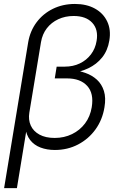

<svg xmlns="http://www.w3.org/2000/svg" viewBox="-20 -757 623 981"><path d="M1 204.1 124 -541Q133.8 -598.6 166.7 -642.8Q199.7 -687 250.2 -711.9Q300.8 -736.8 362.8 -736.8Q422.4 -736.8 465.1 -713.1Q507.8 -689.5 527.8 -647.2Q547.9 -605 538.6 -549.8Q530.3 -499 502 -463.6Q473.6 -428.2 430.9 -408Q388.2 -387.7 336.9 -381.8L339.8 -400.4Q380.4 -397 415.3 -384.8Q450.2 -372.6 475.1 -349.9Q500 -327.1 511 -292.2Q522 -257.3 513.7 -208.5Q503.4 -145 468 -95.9Q432.6 -46.9 378.9 -18.8Q325.2 9.3 260.3 9.3Q219.7 9.3 187 -3.2Q154.3 -15.6 134 -41.5Q113.8 -67.4 108.9 -108.4L118.7 -114.3L66.4 204.1ZM259.3 -52.2Q308.1 -52.2 348.1 -71.8Q388.2 -91.3 414.6 -126.5Q440.9 -161.6 448.7 -209Q460.4 -279.8 425.5 -318.1Q390.6 -356.4 322.8 -356.4H259.8L269.5 -416.5H311Q353.5 -416.5 387.7 -432.9Q421.9 -449.2 444.6 -479Q467.3 -508.8 473.6 -548.3Q483.4 -606 451.4 -640.6Q419.4 -675.3 356.4 -675.3Q313 -675.3 277.6 -658.7Q242.2 -642.1 219.2 -612.3Q196.3 -582.5 189.5 -542L129.9 -181.6Q124 -145 137.2 -115.7Q150.4 -86.4 181.6 -69.3Q212.9 -52.2 259.3 -52.2Z"/></svg>

Font: Inter 18pt Light
Style: Italic
Weight: 300
Italic angle: -9.3988°
Designer: Rasmus Andersson
Foundry: rsms
Version: Version 4.001;git-66647c0bb